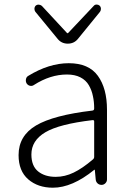

<svg xmlns="http://www.w3.org/2000/svg" viewBox="-20 -831 587 863"><path d="M217.8 12.7Q150.4 12.7 106.9 -24.9Q63.5 -62.5 63.5 -133.8Q63.5 -220.7 142.1 -267.1Q220.7 -313.5 395.5 -334Q403.3 -335 403.3 -343.8Q403.3 -374 397.5 -399.4Q392.6 -424.8 379.4 -447.8Q366.2 -470.7 341.3 -483.4Q316.4 -496.1 281.2 -496.1Q206.1 -496.1 132.8 -449.2Q125 -443.4 115.2 -445.3Q105.5 -447.3 99.6 -456.1Q94.7 -464.8 96.7 -475.1Q98.6 -485.4 107.4 -490.2Q200.2 -546.9 289.1 -546.9Q378.9 -546.9 419.9 -490.2Q460.9 -433.6 460.9 -337.9V-24.4Q460.9 -14.6 453.6 -7.3Q446.3 0 436.5 0Q425.8 0 418.5 -6.8Q411.1 -13.7 410.2 -24.4L406.2 -67.4Q406.2 -68.4 405.3 -68.4Q404.3 -68.4 403.3 -67.4Q304.7 12.7 217.8 12.7ZM230.5 -36.1Q271.5 -36.1 311 -55.2Q350.6 -74.2 397.5 -114.3Q403.3 -119.1 403.3 -126V-285.2Q403.3 -292 395.5 -291Q246.1 -273.4 183.6 -236.3Q121.1 -199.2 121.1 -136.7Q121.1 -85 151.4 -60.5Q181.6 -36.1 230.5 -36.1ZM238.3 -657.2 138.7 -778.3Q134.8 -784.2 134.8 -791Q134.8 -799.8 140.6 -805.7Q146.5 -810.5 154.3 -810.1Q162.1 -809.6 168 -804.7L280.3 -683.6Q282.2 -681.6 284.2 -681.6Q286.1 -681.6 287.1 -683.6L401.4 -804.7Q406.2 -810.5 414.1 -810.5Q415 -810.5 415 -810.5Q421.9 -810.5 427.7 -805.7Q433.6 -799.8 433.6 -791Q433.6 -784.2 429.7 -778.3L331.1 -657.2Q313.5 -634.8 284.7 -634.8Q255.9 -634.8 238.3 -657.2Z"/></svg>

Font: Gen Jyuu Gothic P Light
Style: Regular
Weight: 200
Designer: [Source Han Sans]
Ryoko NISHIZUKA  (kana & ideographs); Paul D. Hunt (Latin, Greek & Cyrillic); Wenlong ZHANG  (bopomofo
Version: Version 1.002.20150607